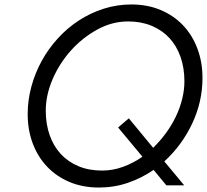

<svg xmlns="http://www.w3.org/2000/svg" viewBox="-20 -830 927 860"><path d="M104 -319Q104 -381 120.5 -442Q137 -503 167 -557.5Q197 -612 239.5 -658.5Q282 -705 333.5 -738.5Q385 -772 444.5 -791Q504 -810 568 -810Q641 -810 700 -785Q759 -760 800.5 -716Q842 -672 864.5 -611.5Q887 -551 887 -481Q887 -374 840.5 -276Q794 -178 716 -107L805 0H725L668 -69Q614 -32 552.5 -11Q491 10 423 10Q350 10 291 -15Q232 -40 190.5 -84Q149 -128 126.5 -188Q104 -248 104 -319ZM185 -334Q185 -274 202.5 -224.5Q220 -175 252.5 -140Q285 -105 331.5 -85.5Q378 -66 437 -66Q485 -66 530.5 -82.5Q576 -99 618 -128L509 -259L557 -300L666 -168Q697 -198 723 -233.5Q749 -269 767.5 -307.5Q786 -346 796 -386.5Q806 -427 806 -466Q806 -526 788.5 -575.5Q771 -625 738.5 -660Q706 -695 659 -714.5Q612 -734 554 -734Q482 -734 415.5 -697.5Q349 -661 297.5 -603.5Q246 -546 215.5 -475Q185 -404 185 -334Z"/></svg>

Font: Gauge
Style: Oblique
Weight: 400
Italic angle: -80°
Designer: Daniel Pimley
Foundry: Daniel Pimley
Version: Version 2.0